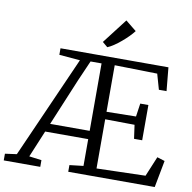

<svg xmlns="http://www.w3.org/2000/svg" viewBox="-131 -1084 1189 1186"><g transform="rotate(10 463.5 -491.5)"><path d="M-30 0V-42L43 -52L326 -691L195 -702V-743H872L886 -596H838L810.5 -692.5L543 -698V-406L727.5 -409L739.5 -492H790.5V-271H739.5L727.5 -357L543 -359V-50.5L849 -59L901 -184L949 -169L917 0H374.5V-42L461 -52V-220H191L121 -52L199 -42V0ZM213 -272H461V-695H392L336 -567ZM478 -800 446 -827 566 -983 634 -928Q621.5 -911.5 602.5 -892.2Q583.5 -873 561.5 -854.5Q539.5 -836 518 -821.5Q496.5 -807 479 -800Z"/></g></svg>

Font: Merriweather Light
Style: Regular
Weight: 300
Version: Version 2.100